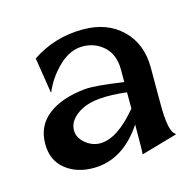

<svg xmlns="http://www.w3.org/2000/svg" viewBox="-56 -770 406 399"><g transform="rotate(-15 146.5 -570.0)"><path d="M206 -429Q207 -434 207 -493Q164 -428 100 -428Q64 -428 40 -447.5Q16 -467 16 -502Q16 -541 45 -563.5Q74 -586 125 -591Q147 -593 208 -584V-611Q208 -643 189 -660.5Q170 -678 143 -678Q116 -678 92 -655Q68 -632 56 -603H55L43 -679Q92 -712 153 -712Q205 -712 237 -681Q269 -650 269 -599V-519Q269 -460 283 -453V-451ZM81 -514Q81 -498 95.5 -486Q110 -474 127 -474Q164 -474 208 -527V-562Q141 -570 111 -554Q81 -538 81 -514Z"/></g></svg>

Font: Coconat
Style: Regular
Weight: 400
Designer: Sara Lavazza
Foundry: Collletttivo
Version: Version 1.000;Glyphs 3.2 (3217)